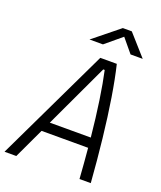

<svg xmlns="http://www.w3.org/2000/svg" viewBox="-177 -1000 924 1101"><g transform="rotate(20 285.0 -449.0)"><path d="M-15.6 0 316.4 -693.8H417Q437 -611.3 454.6 -501.7Q472.2 -392.1 486.3 -264.4Q500.5 -136.7 510.7 0H441.9Q435.5 -93.8 427.2 -185.1H143.1L56.2 0ZM171.4 -245.6H421.4Q409.7 -363.3 394.8 -463.9Q379.9 -564.5 363.8 -637.2H355ZM222.2 -771.5 379.4 -898.4H434.1L546.9 -771.5H472.7L403.8 -854.5L304.2 -771.5Z"/></g></svg>

Font: Cascadia Code Light
Style: Italic
Weight: 300
Italic angle: -10°
Monospace: yes
Designer: Aaron Bell
Foundry: Saja Typeworks
Version: Version 2404.023; ttfautohint (v1.8.4)